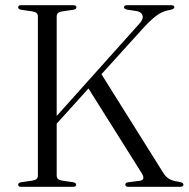

<svg xmlns="http://www.w3.org/2000/svg" viewBox="-20 -720 727 740"><path d="M198.5 -43Q198.5 -27.5 218.5 -24L262.5 -17.5Q273.5 -15 273.5 -8Q273.5 0 262 0H61.5Q50 0 50 -8Q50 -15.5 61 -17.5L105.5 -24Q126 -27 126 -43V-657Q126 -673 105.5 -676L61 -682.5Q50 -684.5 50 -692Q50 -700 61.5 -700H263Q274.5 -700 274.5 -692Q274.5 -684.5 263.5 -682.5L219 -676Q198.5 -673 198.5 -657V-273L516 -627.5Q532.5 -644.5 529.8 -658.5Q527 -672.5 508.5 -677L469 -683Q458 -685.5 458 -692Q458 -700 470 -700H640Q652 -700 652 -692Q652 -685.5 636.5 -682Q613 -678.5 593 -666.5Q573 -654.5 540 -620.5L371 -434L608.5 -55Q618.5 -38.5 632 -30.5Q645.5 -22.5 668.5 -19.5Q680 -17.5 683.5 -14.8Q687 -12 687 -8.5Q687 0 674 0H475Q463 0 463 -8.5Q463 -16 474 -17.5L520 -23.5Q541.5 -27 526.5 -52L321 -379L198.5 -243.5Z"/></svg>

Font: Fraunces 72pt S000 Light
Style: Regular
Weight: 300
Version: Version 1.000; ttfautohint (v1.8.3)